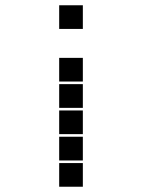

<svg xmlns="http://www.w3.org/2000/svg" viewBox="-20 -715 640 730"><path d="M206 -695Q205 -695 205 -695Q205 -695 205 -694V-606Q205 -605 205 -605Q205 -605 206 -605H294Q295 -605 295 -605Q295 -605 295 -606V-694Q295 -695 295 -695Q295 -695 294 -695ZM206 -495Q205 -495 205 -495Q205 -495 205 -494V-406Q205 -405 205 -405Q205 -405 206 -405H294Q295 -405 295 -405Q295 -405 295 -406V-494Q295 -495 295 -495Q295 -495 294 -495ZM206 -395Q205 -395 205 -395Q205 -395 205 -394V-306Q205 -305 205 -305Q205 -305 206 -305H294Q295 -305 295 -305Q295 -305 295 -306V-394Q295 -395 295 -395Q295 -395 294 -395ZM206 -295Q205 -295 205 -295Q205 -295 205 -294V-206Q205 -205 205 -205Q205 -205 206 -205H294Q295 -205 295 -205Q295 -205 295 -206V-294Q295 -295 295 -295Q295 -295 294 -295ZM206 -195Q205 -195 205 -195Q205 -195 205 -194V-106Q205 -105 205 -105Q205 -105 206 -105H294Q295 -105 295 -105Q295 -105 295 -106V-194Q295 -195 295 -195Q295 -195 294 -195ZM206 -95Q205 -95 205 -95Q205 -95 205 -94V-6Q205 -5 205 -5Q205 -5 206 -5H294Q295 -5 295 -5Q295 -5 295 -6V-94Q295 -95 295 -95Q295 -95 294 -95Z"/></svg>

Font: Doto Black
Style: Regular
Weight: 900
Version: Version 1.000